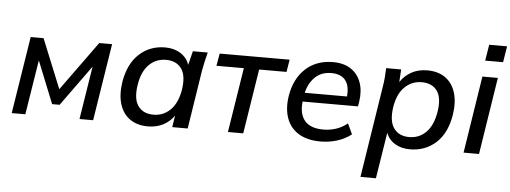

<svg xmlns="http://www.w3.org/2000/svg" viewBox="-56 -874 3323 1250"><g transform="rotate(5 1605.5 -249.0)"><path d="M36 0 116 -504H200L331 -182L564 -504H648L568 0H479L534 -347L342 -81H293L182 -357L125 0Z M723 0ZM926 9Q856 9 809 -24Q762 -57 742.5 -118.5Q723 -180 736 -266Q757 -387 826.5 -450Q896 -513 995 -513Q1053 -513 1095.5 -486Q1138 -459 1153 -413L1176 -504H1273Q1265 -473 1258 -442.5Q1251 -412 1246 -383L1186 0H1085L1097 -76Q1069 -36 1025.5 -13.5Q982 9 926 9ZM956 -70Q1020 -70 1066 -115Q1112 -160 1127 -249Q1141 -342 1107.5 -387.5Q1074 -433 1007 -433Q942 -433 896.5 -388Q851 -343 837 -256Q822 -163 855 -116.5Q888 -70 956 -70Z M1449 0 1516 -423H1337L1351 -504H1808L1795 -423H1616L1549 0Z M1810 0ZM2055 9Q1968 9 1912 -25Q1856 -59 1833 -121.5Q1810 -184 1823 -269Q1842 -383 1912.5 -448Q1983 -513 2092 -513Q2163 -513 2209 -482Q2255 -451 2274.5 -396.5Q2294 -342 2283 -270L2278 -240H1916Q1907 -158 1944.5 -114Q1982 -70 2066 -70Q2107 -70 2147 -82.5Q2187 -95 2223 -124L2255 -55Q2214 -23 2162 -7Q2110 9 2055 9ZM2087 -441Q2021 -441 1980 -400.5Q1939 -360 1925 -298H2201Q2208 -367 2179 -404Q2150 -441 2087 -441Z M2334 0ZM2334 216 2428 -383Q2433 -412 2435.5 -442.5Q2438 -473 2439 -504H2537L2532 -421Q2560 -464 2604.5 -488.5Q2649 -513 2708 -513Q2778 -513 2825 -480Q2872 -447 2891.5 -385.5Q2911 -324 2898 -239Q2878 -117 2808 -54Q2738 9 2639 9Q2582 9 2540.5 -16Q2499 -41 2483 -86L2435 216ZM2627 -70Q2692 -70 2737 -115Q2782 -160 2797 -249Q2812 -342 2779 -387.5Q2746 -433 2678 -433Q2614 -433 2567.5 -388Q2521 -343 2507 -256Q2493 -163 2526.5 -116.5Q2560 -70 2627 -70Z M2989 0ZM3077 -609 3094 -714H3211L3194 -609ZM2989 0 3068 -504H3169L3090 0Z"/></g></svg>

Font: Winston Medium
Style: Italic
Weight: 500
Italic angle: -9°
Designer: Original fonts by Vernon Adams / Changes by Cristiano Sobral
Foundry: Original fonts by Vernon Adams / Changes by Cristiano Sobral
Version: Version 2.503;July 17, 2020;FontCreator 13.0.0.2655 64-bit